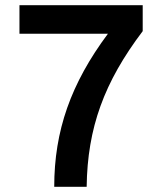

<svg xmlns="http://www.w3.org/2000/svg" viewBox="-20 -720 640 740"><path d="M189 0H314C317 -227 381 -403 530 -600V-700H55V-590H396C253 -398 189 -216 189 0Z"/></svg>

Font: CommitMono
Style: 700Regular
Weight: 700
Monospace: yes
Designer: Eigil Nikolajsen
Foundry: Eigil Nikolajsen
Version: Version 1.143